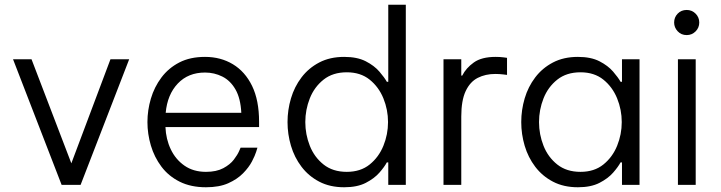

<svg xmlns="http://www.w3.org/2000/svg" viewBox="-20 -780 3041 810"><path d="M240 0 35 -530H113L281 -91L446 -530H525L320 0Z M849 10Q785 10 738 -13.5Q691 -37 661 -77Q631 -117 616.5 -166Q602 -215 602 -265Q602 -315 616.5 -364Q631 -413 661 -453Q691 -493 736.5 -516.5Q782 -540 845 -540Q911 -540 962.5 -509Q1014 -478 1043.5 -417.5Q1073 -357 1073 -266V-244H678Q680 -193 700.5 -150Q721 -107 758.5 -81Q796 -55 849 -55Q893 -55 922 -70.5Q951 -86 966.5 -106.5Q982 -127 988.5 -142Q995 -157 995 -157H1066Q1066 -157 1061 -140.5Q1056 -124 1043 -99Q1030 -74 1005.5 -49Q981 -24 943 -7Q905 10 849 10ZM679 -304H998Q995 -365 973.5 -402.5Q952 -440 918 -457Q884 -474 845 -474Q774 -474 730 -427.5Q686 -381 679 -304Z M1432 10Q1372 10 1327 -13.5Q1282 -37 1252 -76.5Q1222 -116 1207.5 -165Q1193 -214 1193 -265Q1193 -316 1207.5 -365Q1222 -414 1252 -453.5Q1282 -493 1327 -516.5Q1372 -540 1432 -540Q1487 -540 1523 -521.5Q1559 -503 1580.5 -478Q1602 -453 1612 -435H1618V-760H1692V0H1618V-95H1612Q1602 -76 1580.5 -51.5Q1559 -27 1523 -8.5Q1487 10 1432 10ZM1443 -55Q1501 -55 1539.5 -86Q1578 -117 1597.5 -165Q1617 -213 1617 -265Q1617 -317 1597.5 -365Q1578 -413 1539.5 -444Q1501 -475 1443 -475Q1384 -475 1345 -444Q1306 -413 1287 -365Q1268 -317 1268 -265Q1268 -213 1287 -165Q1306 -117 1345 -86Q1384 -55 1443 -55Z M1851 0V-530H1926V-461H1930Q1946 -493 1979 -516.5Q2012 -540 2071 -540Q2090 -540 2104.5 -538Q2119 -536 2119 -536V-464Q2119 -464 2103 -466Q2087 -468 2069 -468Q2028 -468 1995.5 -451.5Q1963 -435 1944.5 -395.5Q1926 -356 1926 -288V0Z M2418 -540Q2473 -540 2509 -521.5Q2545 -503 2566.5 -478Q2588 -453 2598 -435H2604V-530H2678V0H2604V-95H2598Q2588 -76 2566.5 -51.5Q2545 -27 2509 -8.5Q2473 10 2418 10Q2358 10 2313 -13.5Q2268 -37 2238 -76.5Q2208 -116 2193.5 -165Q2179 -214 2179 -265Q2179 -316 2193.5 -365Q2208 -414 2238 -453.5Q2268 -493 2313 -516.5Q2358 -540 2418 -540ZM2429 -475Q2370 -475 2331 -444Q2292 -413 2273 -365Q2254 -317 2254 -265Q2254 -213 2273 -165Q2292 -117 2331 -86Q2370 -55 2429 -55Q2487 -55 2525.5 -86Q2564 -117 2583.5 -165Q2603 -213 2603 -265Q2603 -317 2583.5 -365Q2564 -413 2525.5 -444Q2487 -475 2429 -475Z M2877 -632Q2854 -632 2839 -648Q2824 -664 2824 -685Q2824 -707 2839 -722.5Q2854 -738 2877 -738Q2899 -738 2914.5 -722.5Q2930 -707 2930 -685Q2930 -663 2914.5 -647.5Q2899 -632 2877 -632ZM2840 0V-530H2915V0Z"/></svg>

Font: Be Vietnam Pro Light
Style: Regular
Weight: 300
Designer: Lam Bao, Tony Le, Vietanh Nguyen
Foundry: Yellow Type Foundry
Version: Version 1.002; ttfautohint (v1.8.3)